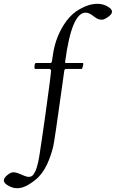

<svg xmlns="http://www.w3.org/2000/svg" viewBox="-148 -704 605 1003"><path d="M37.1 -344Q32 -344 32 -350.6Q32 -375 40 -375H115Q122.8 -375 124.1 -387.8Q125.5 -400.6 129.2 -423.3Q144.8 -520.8 199 -594.2Q228.5 -634 268.1 -656Q316.7 -684.1 361.1 -684.1Q397 -684.1 424.8 -663.1Q437 -653.8 437 -642Q437 -630.1 416.9 -615.6Q396.7 -601.1 384.3 -601.1Q371.8 -601.1 363.5 -604.9Q355.2 -608.6 347.9 -614.1Q340.6 -619.6 333 -625Q315.2 -637.9 299.1 -637.9Q226.3 -637.9 192.6 -383.1Q191.9 -379.4 191.9 -377.2Q191.9 -375 197 -375H283.9Q287.1 -375 287.1 -370.4Q287.1 -365.7 284.2 -354.9Q281.2 -344 279.1 -344H197Q189.2 -344 187.6 -333.7Q186 -323.5 175.3 -244.9Q136.5 35.6 129.8 62.4Q123 89.1 115.1 111.8Q107.2 134.5 97.2 155.8Q72 208.5 35.9 236.1Q31 241 12.5 253.2Q-6.1 265.4 -11.4 267.5Q-16.6 269.5 -24.9 272.9Q-38.8 279.1 -60.1 279.1Q-81.3 279.1 -104.6 266Q-127.9 252.9 -127.9 239.1Q-127.9 225.3 -110 210.7Q-92 196 -78.2 196Q-64.5 196 -51 202.1Q-10.7 220 0.5 220Q11.7 220 17.7 216.2Q23.7 212.4 28.6 204.8Q33.4 197.3 37.5 188.7Q41.5 180.2 44.9 167.7Q48.3 155.3 50.9 144.8Q53.5 134.3 55.9 119.9Q58.3 105.5 59.8 96.1Q61.3 86.7 63.1 73.2Q64.9 59.8 70.6 24.4Q76.2 -11 89.4 -106.7Q118.9 -321 118.9 -332.5Q118.9 -344 107.9 -344Z"/></svg>

Font: Fanwood Text
Style: Italic
Weight: 400
Italic angle: -9°
Version: Version 1.101